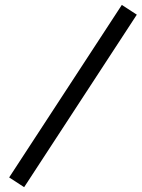

<svg xmlns="http://www.w3.org/2000/svg" viewBox="-20 -736 582 788"><path d="M480 -715.8 541.5 -675.8 79.1 32.2 17.6 -7.8Z"/></svg>

Font: Anka/Coder Condensed
Style: Italic
Weight: 400
Width: 4
Italic angle: -12°
Monospace: yes
Version: Version 001.100